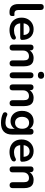

<svg xmlns="http://www.w3.org/2000/svg" viewBox="1530 -2292 951 4052"><g transform="rotate(90 2006.0 -265.5)"><path d="M232 10Q149 10 107 -37.5Q65 -85 65 -177V-650Q65 -681 81 -697Q97 -713 127 -713Q157 -713 173.5 -697Q190 -681 190 -650V-183Q190 -137 209.5 -115Q229 -93 265 -93Q273 -93 280 -93.5Q287 -94 294 -95Q308 -97 313 -87.5Q318 -78 318 -49Q318 -24 308 -10Q298 4 275 7Q265 8 254 9Q243 10 232 10Z M620 10Q537 10 477 -21Q417 -52 384.5 -109Q352 -166 352 -244Q352 -320 383.5 -377Q415 -434 470.5 -466.5Q526 -499 597 -499Q649 -499 690.5 -482Q732 -465 761.5 -433Q791 -401 806.5 -355.5Q822 -310 822 -253Q822 -235 809.5 -225.5Q797 -216 774 -216H472Q478 -158 509 -126Q547 -85 622 -85Q648 -85 680.5 -91.5Q713 -98 742 -114Q761 -125 775 -125Q777 -125 786 -124Q795 -123 804.5 -113Q814 -103 815 -94Q816 -85 816 -82Q816 -71 809.5 -57.5Q803 -44 785 -33Q750 -11 704.5 -0.5Q659 10 620 10ZM705 -350Q691 -381 665.5 -397.5Q640 -414 602 -414Q560 -414 530.5 -394.5Q501 -375 486 -340Q475 -317 472 -288H718Q716 -324 705 -350Z M983 8Q953 8 937 -8.5Q921 -25 921 -56V-434Q921 -465 937 -481Q953 -497 982 -497Q1011 -497 1027 -481Q1043 -465 1043 -434V-366L1032 -391Q1054 -444 1100.5 -471.5Q1147 -499 1206 -499Q1265 -499 1303 -477Q1341 -455 1360 -410.5Q1379 -366 1379 -298V-56Q1379 -25 1363 -8.5Q1347 8 1317 8Q1287 8 1270.5 -8.5Q1254 -25 1254 -56V-292Q1254 -349 1232.5 -375Q1211 -401 1166 -401Q1111 -401 1078.5 -366.5Q1046 -332 1046 -275V-56Q1046 8 983 8Z M1568 7Q1538 7 1522 -11Q1506 -29 1506 -61V-428Q1506 -461 1522 -478.5Q1538 -496 1568 -496Q1598 -496 1614.5 -478.5Q1631 -461 1631 -428V-61Q1631 -29 1615 -11Q1599 7 1568 7ZM1568 -589Q1533 -589 1513.5 -606.5Q1494 -624 1494 -655Q1494 -687 1513.5 -704Q1533 -721 1568 -721Q1604 -721 1623 -704Q1642 -687 1642 -655Q1642 -624 1623 -606.5Q1604 -589 1568 -589Z M1823 8Q1793 8 1777 -8.5Q1761 -25 1761 -56V-434Q1761 -465 1777 -481Q1793 -497 1822 -497Q1851 -497 1867 -481Q1883 -465 1883 -434V-366L1872 -391Q1894 -444 1940.5 -471.5Q1987 -499 2046 -499Q2105 -499 2143 -477Q2181 -455 2200 -410.5Q2219 -366 2219 -298V-56Q2219 -25 2203 -8.5Q2187 8 2157 8Q2127 8 2110.5 -8.5Q2094 -25 2094 -56V-292Q2094 -349 2072.5 -375Q2051 -401 2006 -401Q1951 -401 1918.5 -366.5Q1886 -332 1886 -275V-56Q1886 8 1823 8Z M2571 -107Q2610 -107 2638 -125Q2666 -143 2681.5 -176.5Q2697 -210 2697 -256Q2697 -325 2663 -364.5Q2629 -404 2571 -404Q2532 -404 2504 -386Q2476 -368 2460.5 -335Q2445 -302 2445 -256Q2445 -187 2479 -147Q2513 -107 2571 -107ZM2574 190Q2520 190 2469.5 180Q2419 170 2378 149Q2359 139 2353.5 127Q2348 115 2348 105Q2348 101 2349.5 91.5Q2351 82 2360.5 71Q2370 60 2379.5 57.5Q2389 55 2393 55Q2403 55 2413 60Q2457 82 2496.5 88.5Q2536 95 2564 95Q2631 95 2664.5 62.5Q2698 30 2698 -34V-101Q2681 -66 2645 -43Q2597 -12 2537 -12Q2471 -12 2422 -42.5Q2373 -73 2346 -128Q2319 -183 2319 -256Q2319 -311 2334.5 -355.5Q2350 -400 2378.5 -432Q2407 -464 2447.5 -481.5Q2488 -499 2537 -499Q2599 -499 2646 -469Q2679 -446 2696 -414V-434Q2696 -465 2712.5 -481Q2729 -497 2758 -497Q2788 -497 2804 -481Q2820 -465 2820 -434V-49Q2820 70 2757 130Q2694 190 2574 190Z M3191 10Q3108 10 3048 -21Q2988 -52 2955.5 -109Q2923 -166 2923 -244Q2923 -320 2954.5 -377Q2986 -434 3041.5 -466.5Q3097 -499 3168 -499Q3220 -499 3261.5 -482Q3303 -465 3332.5 -433Q3362 -401 3377.5 -355.5Q3393 -310 3393 -253Q3393 -235 3380.5 -225.5Q3368 -216 3345 -216H3043Q3049 -158 3080 -126Q3118 -85 3193 -85Q3219 -85 3251.5 -91.5Q3284 -98 3313 -114Q3332 -125 3346 -125Q3348 -125 3357 -124Q3366 -123 3375.5 -113Q3385 -103 3386 -94Q3387 -85 3387 -82Q3387 -71 3380.5 -57.5Q3374 -44 3356 -33Q3321 -11 3275.5 -0.5Q3230 10 3191 10ZM3276 -350Q3262 -381 3236.5 -397.5Q3211 -414 3173 -414Q3131 -414 3101.5 -394.5Q3072 -375 3057 -340Q3046 -317 3043 -288H3289Q3287 -324 3276 -350Z M3554 8Q3524 8 3508 -8.5Q3492 -25 3492 -56V-434Q3492 -465 3508 -481Q3524 -497 3553 -497Q3582 -497 3598 -481Q3614 -465 3614 -434V-366L3603 -391Q3625 -444 3671.5 -471.5Q3718 -499 3777 -499Q3836 -499 3874 -477Q3912 -455 3931 -410.5Q3950 -366 3950 -298V-56Q3950 -25 3934 -8.5Q3918 8 3888 8Q3858 8 3841.5 -8.5Q3825 -25 3825 -56V-292Q3825 -349 3803.5 -375Q3782 -401 3737 -401Q3682 -401 3649.5 -366.5Q3617 -332 3617 -275V-56Q3617 8 3554 8Z"/></g></svg>

Font: Nunito
Style: Bold
Weight: 700
Designer: Vernon Adams
Foundry: Vernon Adams
Version: Version 3.602